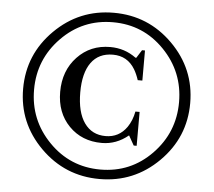

<svg xmlns="http://www.w3.org/2000/svg" viewBox="-54 -839 1011 909"><g transform="rotate(5 451.0 -385.0)"><path d="M170.5 -106Q54 -222 54 -385Q54 -548 170.5 -664Q287 -780 451 -780Q615 -780 731.5 -664Q848 -548 848 -385Q848 -222 731.5 -106Q615 10 451 10Q287 10 170.5 -106ZM206.5 -632Q106 -529 106 -385Q106 -241 206.5 -138Q307 -35 451 -35Q595 -35 695 -138Q795 -241 795 -385Q795 -529 695 -632Q595 -735 451 -735Q307 -735 206.5 -632ZM230 -385Q230 -486 292 -551.5Q354 -617 448 -617Q517 -617 571 -577H575L599 -615H613V-472H591Q582 -500 569 -522Q533 -582 464 -582Q396 -582 360.5 -532.5Q325 -483 325 -391Q325 -297 361 -246Q397 -195 462 -195Q526 -195 563 -248Q585 -280 593 -323H613V-162H599L573 -208Q516 -161 447 -161Q352 -161 291 -223.5Q230 -286 230 -385Z"/></g></svg>

Font: Libre Caslon Text
Style: Regular
Weight: 400
Designer: Pablo Impallari, Rodrigo Fuenzalida
Foundry: Pablo Impallari, Rodrigo Fuenzalida
Version: Version 1.002